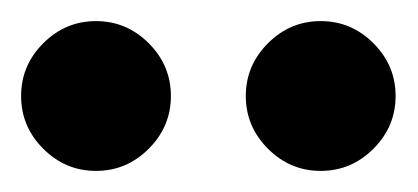

<svg xmlns="http://www.w3.org/2000/svg" viewBox="-20 -910 396 182"><path d="M284 -748Q255 -748 234 -769Q213 -790 213 -819Q213 -848 234 -869Q255 -890 284 -890Q313 -890 334 -869Q355 -848 355 -819Q355 -790 334 -769Q313 -748 284 -748ZM71 -748Q42 -748 21 -769Q0 -790 0 -819Q0 -848 21 -869Q42 -890 71 -890Q100 -890 121 -869Q142 -848 142 -819Q142 -790 121 -769Q100 -748 71 -748Z"/></svg>

Font: MuseoModerno Thin SemiBold
Style: Regular
Weight: 600
Version: Version 1.003